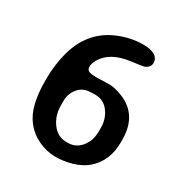

<svg xmlns="http://www.w3.org/2000/svg" viewBox="-160 -788 884 927"><g transform="rotate(30 282.0 -324.0)"><path d="M269.5 -337.9Q226.6 -337.9 201.4 -307.1Q176.3 -276.4 176.3 -238.3V-212.9Q176.3 -154.3 207.5 -112.8Q238.8 -71.3 287.1 -71.3H295.4Q339.8 -71.3 368.7 -106.7Q397.5 -142.1 397.5 -192.4V-214.4Q397.5 -264.2 369.4 -301.5Q341.3 -338.9 294.4 -338.9H281.7Q273.9 -337.9 269.5 -337.9ZM516.1 -214.8V-202.1Q516.1 -98.1 447.8 -38.1Q416 -10.3 369.1 3.4Q323.2 17.1 275.4 17.1Q227.5 16.6 181.6 -4.9Q88.9 -48.8 64 -153.8Q51.3 -205.6 51.3 -268.1V-294.4Q51.8 -367.2 70.3 -436.5Q107.9 -575.7 226.6 -630.9Q298.8 -664.6 375.5 -664.6Q416 -664.6 438.7 -651.1Q461.4 -637.7 461.4 -611.8Q461.4 -585.9 431.2 -574.7Q424.8 -572.3 363.3 -564.5Q252.9 -550.3 213.9 -481Q202.1 -460 202.1 -442.6Q202.1 -425.3 214.6 -419.7Q227.1 -414.1 262.2 -414.1L283.7 -415Q306.2 -416 331.3 -416Q356.4 -416 398.4 -400.4Q516.1 -355.5 516.1 -215.8Z"/></g></svg>

Font: Averia Libre
Style: Bold
Weight: 700
Version: Version 1.002